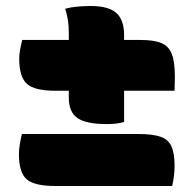

<svg xmlns="http://www.w3.org/2000/svg" viewBox="-20 -629 640 639"><path d="M54 -496H209V-521Q209 -543 206 -562Q203 -581 197 -600Q215 -605 237.5 -607Q260 -609 282 -609Q341 -609 367 -586Q393 -563 393 -512V-496H447Q493 -496 517.5 -485.5Q542 -475 552 -448.5Q562 -422 562 -373Q562 -363 561.5 -350.5Q561 -338 561 -327H393V-223Q369 -216 336 -216Q267 -216 238 -236Q209 -256 209 -304V-327H164Q95 -327 69.5 -350Q44 -373 44 -434Q44 -448 47 -464Q50 -480 54 -496ZM53 -183H441Q488 -183 514 -174Q540 -165 550.5 -142Q561 -119 561 -77Q561 -45 553 -10H164Q94 -10 68.5 -32.5Q43 -55 43 -116Q43 -132 46 -149.5Q49 -167 53 -183Z"/></svg>

Font: Recursive Mn Csl St Blk
Style: Regular
Weight: 900
Monospace: yes
Version: Version 1.079;hotconv 1.0.112;makeotfexe 2.5.65598; ttfautoh